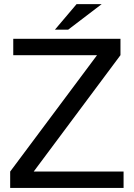

<svg xmlns="http://www.w3.org/2000/svg" viewBox="-20 -920 655 940"><path d="M355 -899.9H478L314 -774.9H249ZM44.9 -649.9V-730H569.8V-649.9L145 -80.1H585V0H29.8V-80.1L455.1 -649.9Z"/></svg>

Font: Miedinger*
Style: Book
Weight: 400
Version: Version 001.000